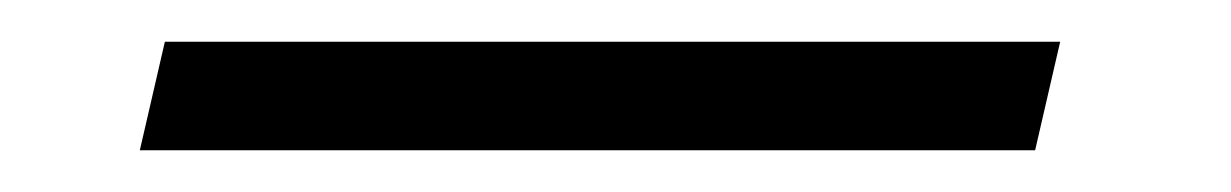

<svg xmlns="http://www.w3.org/2000/svg" viewBox="-20 52 590 92"><path d="M47 124 59 72H488L476 124Z"/></svg>

Font: EauTestInfant
Style: Italic
Weight: 400
Italic angle: -12°
Designer: Christian Thalmann (Catharsis Fonts)
Version: Version 0.001;PS 000.001;hotconv 1.0.88;makeotf.lib2.5.64775